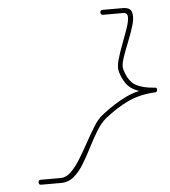

<svg xmlns="http://www.w3.org/2000/svg" viewBox="-49 -595 653 737"><g transform="rotate(-5 277.5 -226.0)"><path d="M374 -531Q364 -531 364 -541Q364 -550 374 -550Q393 -550 412.5 -550Q432 -550 451 -550Q480 -550 485.5 -531Q491 -512 482.5 -482.5Q474 -453 460.5 -420Q447 -387 437.5 -358.5Q428 -330 433 -314Q433 -314 433 -314Q433 -314 433 -314Q447 -268 474 -253Q501 -238 547 -235Q556 -235 555 -226Q555 -217 546 -217Q487 -214 441.5 -192.5Q396 -171 350 -134Q350 -134 350 -134Q350 -134 350 -134Q330 -117 313 -89Q296 -61 279.5 -28.5Q263 4 245.5 33Q228 62 206.5 80Q185 98 157 98Q138 98 118.5 98Q99 98 80 98Q80 98 80 98Q80 98 80 98Q71 98 71 89Q71 79 80 79Q99 79 118.5 79Q138 79 157 79Q178 79 197 60.5Q216 42 233.5 13.5Q251 -15 268.5 -47Q286 -79 303 -106.5Q320 -134 338 -148Q338 -148 338 -148Q338 -148 338 -148Q387 -187 435 -210Q483 -233 546 -235Q555 -236 555 -226Q554 -216 545 -217Q494 -220 462 -238.5Q430 -257 415 -308Q415 -308 415 -308Q415 -308 415 -308Q410 -325 417.5 -352.5Q425 -380 437 -411Q449 -442 458.5 -469.5Q468 -497 468 -514Q468 -531 451 -531Q432 -531 412.5 -531Q393 -531 374 -531Q374 -531 374 -531Q374 -531 374 -531Z"/></g></svg>

Font: FRB American Cursive Guidelines Arrows Extralight
Style: Italic
Weight: 200
Italic angle: -25°
Version: Version 2.0;Modular Font Editor K font №1